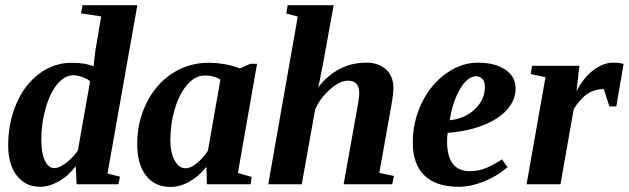

<svg xmlns="http://www.w3.org/2000/svg" viewBox="-20 -714 2436 744"><path d="M134.8 9.8Q79.1 9.8 45.4 -33.2Q11.7 -76.2 11.7 -151.4Q11.7 -237.8 43.2 -311.5Q74.7 -385.3 131.6 -428Q188.5 -470.7 257.8 -470.7Q311 -470.7 342.8 -457L344.2 -471.7L349.6 -517.6L372.1 -650.4L293.9 -662.1L299.8 -693.8H512.2L396.5 -41.5L444.8 -29.3L439 0H276.9L273.4 -70.3Q244.6 -31.7 207.5 -11Q170.4 9.8 134.8 9.8ZM140.1 -172.9Q140.1 -120.1 154.1 -91.3Q168 -62.5 190.4 -62.5Q209 -62.5 235.1 -82Q261.2 -101.6 281.7 -130.4L329.1 -398.9Q319.3 -408.7 299.1 -415.5Q278.8 -422.4 263.7 -422.4Q230.5 -422.4 201.9 -387.7Q173.3 -353 156.7 -293.9Q140.1 -234.9 140.1 -172.9Z M901.9 -43.9 955.1 -28.3 951.2 0H781.7L779.8 -67.4Q751 -31.2 714.6 -10.5Q678.2 10.3 640.6 10.3Q579.6 10.3 545.7 -33.7Q511.7 -77.6 511.7 -155.8Q511.7 -241.2 547.4 -314.2Q583 -387.2 646.7 -429Q710.4 -470.7 787.1 -470.7Q854.5 -470.7 909.7 -448.7L949.7 -466.8H976.1ZM640.1 -171.4Q640.1 -121.1 657 -91.6Q673.8 -62 699.2 -62Q718.8 -62 742.7 -81.5Q766.6 -101.1 785.6 -129.9L834 -404.8Q812 -421.4 773.4 -421.4Q737.3 -421.4 706.5 -387Q675.8 -352.5 658 -293.7Q640.1 -234.9 640.1 -171.4Z M1212.9 -375.5Q1288.1 -471.2 1399.4 -471.2Q1446.8 -471.2 1475.6 -445.1Q1504.4 -418.9 1504.4 -374Q1504.4 -348.6 1496.1 -303.2L1449.7 -43.9L1506.3 -32.2L1500 0H1311.5L1361.3 -277.8Q1372.1 -334.5 1372.1 -354Q1372.1 -401.4 1327.6 -401.4Q1296.9 -401.4 1258.3 -367.2Q1219.7 -333 1201.2 -290L1149.4 0H1019.5L1133.8 -649.9L1089.4 -661.6L1094.7 -693.8H1272.9L1231.9 -467.8L1216.3 -389.6Z M1978 -371.1Q1978 -327.1 1945.8 -290Q1913.6 -252.9 1852.8 -229Q1792 -205.1 1714.8 -199.2Q1712.4 -189.5 1712.4 -166Q1712.4 -50.8 1800.8 -50.8Q1836.9 -50.8 1867.7 -64.7Q1898.4 -78.6 1925.3 -96.7L1946.8 -65.9Q1903.8 -29.8 1853.5 -10Q1803.2 9.8 1756.8 9.8Q1670.4 9.8 1625 -33.7Q1579.6 -77.1 1579.6 -161.1Q1579.6 -245.1 1615.2 -316.9Q1650.9 -388.7 1709.5 -429.9Q1768.1 -471.2 1831.1 -471.2Q1898.4 -471.2 1938.2 -444.1Q1978 -417 1978 -371.1ZM1722.7 -248Q1782.2 -254.4 1820.6 -291.3Q1858.9 -328.1 1858.9 -377.4Q1858.9 -397.9 1848.9 -408.2Q1838.9 -418.5 1825.2 -418.5Q1791.5 -418.5 1762.5 -368.7Q1733.4 -318.8 1722.7 -248Z M2213.9 -360.4Q2240.7 -412.6 2279.1 -441.9Q2317.4 -471.2 2356 -471.2Q2379.4 -471.2 2396.5 -466.3L2368.2 -301.8H2341.3L2319.8 -368.7Q2283.2 -368.7 2255.9 -350.1Q2228.5 -331.5 2203.1 -291L2151.9 0H2020.5L2093.8 -415L2036.6 -426.8L2042 -459H2225.1Z"/></svg>

Font: Tinos
Style: Bold Italic
Weight: 700
Italic angle: -16.333°
Designer: Steve Matteson
Foundry: Monotype Imaging Inc.
Version: Version 1.23